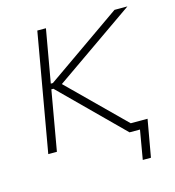

<svg xmlns="http://www.w3.org/2000/svg" viewBox="-99 -604 746 817"><g transform="rotate(-15 274.0 -196.0)"><path d="M48 0H86L132 -263H141L406 0H452L430 128H466L495 -36H421L181 -273L536 -520H479L145 -287H136L177 -520H139Z"/></g></svg>

Font: Fixel Display ExtraLight
Style: Italic
Weight: 200
Italic angle: -10°
Designer: AlfaBravo + MacPaw
Foundry: Kyrylo Tkachov, Marchela Mozhyna, Serhii Makarenko, Maria Weinstein, Zakhar Kryvoshyya
Version: Version 1.210;Glyphs 3.2 (3217)